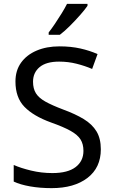

<svg xmlns="http://www.w3.org/2000/svg" viewBox="-20 -964 589 994"><path d="M502 -191Q502 -96 433 -43Q364 10 247 10Q187 10 136 1Q85 -8 51 -24V-110Q87 -94 140.5 -81Q194 -68 251 -68Q331 -68 371.5 -99Q412 -130 412 -183Q412 -218 397 -242Q382 -266 345.5 -286.5Q309 -307 244 -330Q153 -363 106.5 -411Q60 -459 60 -542Q60 -599 89 -639.5Q118 -680 169.5 -702Q221 -724 288 -724Q347 -724 396 -713Q445 -702 485 -684L457 -607Q420 -623 376.5 -634Q333 -645 286 -645Q219 -645 185 -616.5Q151 -588 151 -541Q151 -505 166 -481Q181 -457 215 -438Q249 -419 307 -397Q370 -374 413.5 -347.5Q457 -321 479.5 -284Q502 -247 502 -191ZM433 -934Q421 -916 396 -887.5Q371 -859 342.5 -830.5Q314 -802 290 -784H232V-796Q247 -815 264.5 -841Q282 -867 299 -894.5Q316 -922 327 -944H433Z"/></svg>

Font: Noto Sans Tai Le
Style: Regular
Weight: 400
Designer: Monotype Design Team
Foundry: Monotype Imaging Inc.
Version: Version 2.002; ttfautohint (v1.8.4.7-5d5b)